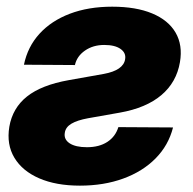

<svg xmlns="http://www.w3.org/2000/svg" viewBox="-20 -552 586 583"><path d="M52.7 -355.5Q64 -410.2 99.9 -449.5Q135.7 -488.8 192.1 -510.3Q248.5 -531.7 320.8 -531.7Q393.1 -531.7 442.1 -511.2Q491.2 -490.7 513.2 -452.9Q535.2 -415 526.4 -363.3Q516.1 -302.2 470 -263.2Q423.8 -224.1 343.8 -210L247.1 -192.9Q214.8 -187 197 -176.5Q179.2 -166 176.8 -148.9Q173.3 -128.9 191.4 -116.9Q209.5 -105 244.1 -105Q281.2 -105 305.9 -121.1Q330.6 -137.2 339.4 -166L505.4 -165Q491.7 -110.8 452.4 -71Q413.1 -31.2 354.2 -9.8Q295.4 11.7 222.7 11.7Q150.4 11.7 99.1 -10.5Q47.9 -32.7 23.7 -73Q-0.5 -113.3 8.3 -167Q18.1 -224.1 62 -259Q106 -293.9 188.5 -308.6L295.4 -327.6Q324.7 -333 341.1 -344.2Q357.4 -355.5 359.9 -372.1Q363.3 -391.1 346.2 -403.3Q329.1 -415.5 296.4 -415.5Q262.7 -415.5 238 -398.4Q213.4 -381.3 207.5 -354.5Z"/></svg>

Font: Inter 28pt ExtraBold
Style: Italic
Weight: 800
Italic angle: -9.3988°
Designer: Rasmus Andersson
Foundry: rsms
Version: Version 4.001;git-66647c0bb